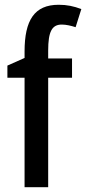

<svg xmlns="http://www.w3.org/2000/svg" viewBox="-20 -785 361 805"><path d="M282 -459V-540H182V-573C182 -653 198 -682 239 -682C258 -682 278 -677 297 -671L321 -747C289 -759 261 -765 226 -765C124 -765 83 -700 83 -569V-542L11 -510V-459H83V0H182V-459Z"/></svg>

Font: Noto Sans Thai Looped Condensed Medium
Style: Regular
Weight: 500
Width: 3
Designer: Sasikarn Vongin, Ben Mitchell
Foundry: The Fontpad Ltd
Version: Version 1.001